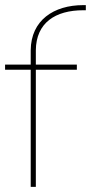

<svg xmlns="http://www.w3.org/2000/svg" viewBox="-24 -739 409 749"><path d="M300.8 -719H310.8V-699H300.8C191.8 -699 116.8 -650 115.8 -543V-487H265.8H275.8V-467H265.8H115.8V-20V-10H95.8V-20V-467H5.8H-4.2V-487H5.8H95.8V-543C96.8 -660 185.8 -719 300.8 -719Z"/></svg>

Font: Nordica Plus
Style: NordicaClassicUltraLightCond
Weight: 300
Version: Version 1.01